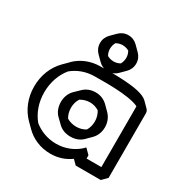

<svg xmlns="http://www.w3.org/2000/svg" viewBox="-194 -966 1121 1169"><g transform="rotate(30 366.5 -381.5)"><path d="M220 -256C220 -221 232 -190 253 -169L289 -134L290 -133C312 -112 341 -101 376 -101C410 -101 440 -113 461 -134L496 -169L497 -170C518 -192 530 -221 530 -256C530 -291 516 -322 495 -343L460 -378L459 -379C437 -400 409 -412 376 -412C342 -412 312 -400 290 -378L254 -343C233 -322 220 -291 220 -256ZM291 -256C291 -282 298 -304 310 -323C328 -334 351 -342 376 -342C400 -342 421 -335 440 -323C451 -305 459 -282 459 -256C459 -231 453 -208 441 -189C423 -178 401 -171 376 -171C350 -171 327 -178 309 -189C298 -207 291 -230 291 -256ZM632 -454V-35H528V-58L493 -93L479 -79C440 -44 384 -20 322 -20C260 -20 207 -41 165 -75C125 -124 103 -186 103 -256C103 -326 126 -391 165 -438C208 -473 261 -493 322 -493C376 -493 554 -499 631 -463C632 -460 632 -457 632 -454ZM703 -454C703 -465 699 -474 691 -482L690 -483L655 -518C600 -573 382 -563 322 -563C252 -563 192 -537 147 -493V-492L111 -456C61 -406 32 -335 32 -256C32 -177 61 -107 110 -57L111 -56L146 -21C190 23 251 50 322 50C376 50 424 33 462 5L492 35H668L703 0ZM374 -743C390 -743 407 -738 419 -731C427 -717 431 -702 431 -686C431 -670 426 -653 419 -641C405 -633 390 -629 374 -629C358 -629 341 -634 329 -641C321 -655 317 -670 317 -686C317 -702 322 -719 329 -731C343 -739 358 -743 374 -743ZM374 -813C348 -813 326 -803 309 -786L274 -751C257 -734 247 -712 247 -686C247 -660 257 -638 274 -621L309 -586C326 -569 348 -559 374 -559C400 -559 422 -569 439 -586L474 -621C491 -638 501 -660 501 -686C501 -712 491 -734 474 -751L439 -786C422 -803 400 -813 374 -813Z"/></g></svg>

Font: Hussar Press
Style: Bold
Weight: 700
Foundry: Cannot Into Space Fonts
Version: Version 1.43